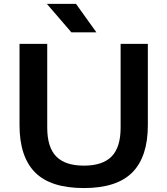

<svg xmlns="http://www.w3.org/2000/svg" viewBox="-20 -968 870 998"><path d="M81.5 -317.5V-740H225.5V-305Q225.5 -202.5 272.2 -154.8Q319 -107 416 -107Q513.5 -107 560.2 -154.8Q607 -202.5 607 -305V-740H748.5V-317.5Q748.5 -153.5 668 -72Q587.5 9.5 416 9.5Q243 9.5 162.2 -72Q81.5 -153.5 81.5 -317.5ZM351 -800 223.5 -948H375L481 -800Z"/></svg>

Font: Encode Sans Expanded SemiBold
Style: Regular
Weight: 600
Width: 7
Designer: Multiple Designers
Foundry: Impallari Type
Version: Version 2.000